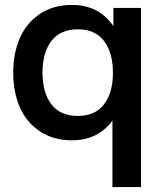

<svg xmlns="http://www.w3.org/2000/svg" viewBox="-20 -552 643 772"><path d="M546.9 -520V200.2H432.1V-66.9Q373.5 12.2 269 12.2Q194.8 12.2 140.6 -23.7Q86.4 -59.6 59.8 -120.6Q33.2 -181.6 33.2 -259.8Q33.2 -337.9 59.8 -398.9Q86.4 -460 140.6 -496.1Q194.8 -532.2 269 -532.2Q377.9 -532.2 436 -446.8V-520ZM150.9 -259.8Q150.9 -179.7 186.5 -132.8Q222.2 -85.9 293 -85.9Q362.8 -85.9 398.4 -132.8Q434.1 -179.7 434.1 -259.8Q434.1 -339.8 398.4 -387Q362.8 -434.1 293 -434.1Q222.7 -434.1 186.8 -387.2Q150.9 -340.3 150.9 -259.8Z"/></svg>

Font: Aspekta 550
Style: Regular
Weight: 550
Designer: Ivo Dolenc
Version: Version 2.000